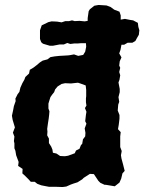

<svg xmlns="http://www.w3.org/2000/svg" viewBox="-20 -737 602 773"><path d="M177 15 161 12 146 9 130 3 120 -5H104L95 -15L82 -28L70 -39L71 -57L53 -69L55 -85L45 -112L42 -130L38 -140V-160L36 -169L38 -187L32 -203L40 -224L31 -254L28 -271L33 -294L36 -310L43 -330L42 -340L51 -358L58 -367L62 -384L70 -402L78 -416L82 -427L97 -441L100 -456L115 -465L128 -475L141 -486L152 -493L171 -498L183 -507L200 -510L219 -512L254 -514L262 -515L278 -518L295 -512L315 -516L323 -529L327 -549L326 -563H325H305L293 -562H279L263 -560L251 -564L237 -558H220L194 -553H180L153 -561L146 -567L141 -580V-597V-615L148 -635L175 -648L188 -651L210 -650L228 -647L243 -652H258L270 -655L281 -652L300 -653L321 -651L333 -653V-664L337 -692L342 -700L360 -714L377 -717L409 -715L425 -709L440 -698L461 -690L466 -675V-658L483 -661L503 -657L516 -655L535 -645L537 -629L541 -615L539 -597L532 -585L525 -572L513 -565H494L480 -557H469L465 -536L460 -522L469 -506L462 -490L460 -473L464 -464L460 -447L464 -434L461 -416L457 -405L462 -379V-366L457 -346L460 -327L456 -316L454 -292L461 -274V-259L458 -234L455 -217L466 -205L464 -188V-161V-145L470 -129L467 -112L469 -99L476 -73L482 -49L473 -39L468 -18L461 -2L456 2L442 13L406 7H401L384 -1L376 -9L358 -36L342 -37L317 -21L311 -15L292 -3L276 2L265 6L247 14L232 16L203 15ZM241 -108 254 -110 281 -120 286 -131 300 -138 306 -153 311 -158 314 -176 323 -188 324 -202 321 -220 328 -239 323 -249 326 -275 328 -287 322 -302 328 -312 326 -325V-341L327 -350V-375L325 -393L306 -400L294 -404L284 -403L266 -401L242 -402L228 -399L212 -389L202 -377L198 -366L190 -356L183 -346L178 -330L175 -320V-300L179 -289L178 -276L176 -259L173 -240L170 -218L171 -207L170 -192L177 -179V-161L186 -147L191 -135L193 -122L207 -119L222 -109Z"/></svg>

Font: Winky Rough SemiBold
Style: Regular
Weight: 600
Designer: Simon Atzbach
Foundry: typofactur
Version: Version 1.206; ttfautohint (v1.8.4.7-5d5b)